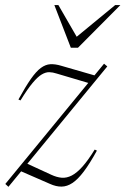

<svg xmlns="http://www.w3.org/2000/svg" viewBox="-22 -710 484 740"><path d="M-1.5 -1 379 -464.5 391.5 -454 10.5 10ZM57 -323 49 -326.5Q76.5 -376.5 97 -405.8Q117.5 -435 135.5 -448.2Q153.5 -461.5 172.2 -462.5Q191 -463.5 214 -456.5L352.5 -416.5L323 -389L196.5 -426.5Q181.5 -431.5 167.8 -431.8Q154 -432 138.8 -423Q123.5 -414 103.8 -390.5Q84 -367 57 -323ZM170 -1.5 46 -55.5 74.5 -83 175.5 -36.5Q197 -26.5 216 -25Q235 -23.5 254.5 -33.5Q274 -43.5 295.8 -67.8Q317.5 -92 343 -133.5L351.5 -129.5Q324 -79.5 301 -49Q278 -18.5 257.2 -4.8Q236.5 9 215.2 9.2Q194 9.5 170 -1.5ZM442 -690.5 278.5 -526H251L187.5 -690.5H203L281 -555.5H258L422 -690.5Z"/></svg>

Font: Newsreader 36pt ExtraLight
Style: Italic
Weight: 250
Italic angle: -17°
Designer: Hugues Gentile
Foundry: Production Type
Version: Version 1.003